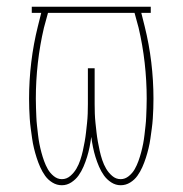

<svg xmlns="http://www.w3.org/2000/svg" viewBox="-20 -540 540 568"><path d="M163 8Q148 8 135 0Q122 -8 113.5 -20Q105 -32 99 -45.5Q93 -59 88.5 -73Q84 -87 80.5 -101.5Q77 -116 75 -130.5Q73 -145 71 -159.5Q69 -174 68 -189Q67 -204 66.5 -218.5Q66 -233 66 -248Q66 -302 72.5 -356Q79 -410 92 -462L102 -502H74V-520H426V-502H398L408 -462Q421 -410 427.5 -356Q434 -302 434 -248Q434 -233 433.5 -218.5Q433 -204 432 -189Q431 -174 429 -159.5Q427 -145 425 -130.5Q423 -116 419.5 -101.5Q416 -87 411.5 -73Q407 -59 401 -45.5Q395 -32 386.5 -20Q378 -8 365 0Q352 8 337 8Q322 8 309 -0.5Q296 -9 287.5 -21Q279 -33 273 -47Q267 -61 262.5 -75.5Q258 -90 255 -105Q252 -120 250 -135Q248 -120 245 -105Q242 -90 237.5 -75.5Q233 -61 227 -47Q221 -33 212.5 -21Q204 -9 191 -0.5Q178 8 163 8ZM163 -10Q177 -10 188 -19.5Q199 -29 206 -41Q213 -53 217.5 -66.5Q222 -80 225 -93.5Q228 -107 230.5 -121Q233 -135 234.5 -148.5Q236 -162 237.5 -176Q239 -190 239.5 -204Q240 -218 240 -232Q240 -246 240 -260V-338H260V-260Q260 -246 260 -232Q260 -218 260.5 -204Q261 -190 262.5 -176Q264 -162 265.5 -148.5Q267 -135 269.5 -121Q272 -107 275 -93.5Q278 -80 282.5 -66.5Q287 -53 294 -41Q301 -29 312 -19.5Q323 -10 337 -10Q350 -10 361 -19Q372 -28 378.5 -39.5Q385 -51 389.5 -63.5Q394 -76 397.5 -89Q401 -102 403.5 -115Q406 -128 407.5 -141.5Q409 -155 410.5 -168Q412 -181 412.5 -194.5Q413 -208 413.5 -221Q414 -234 414 -248Q414 -301 408 -354Q402 -407 390 -458L378 -502H122L110 -458Q98 -407 92 -354Q86 -301 86 -248Q86 -234 86.5 -221Q87 -208 87.5 -194.5Q88 -181 89.5 -168Q91 -155 92.5 -141.5Q94 -128 96.5 -115Q99 -102 102.5 -89Q106 -76 110.5 -63.5Q115 -51 121.5 -39.5Q128 -28 139 -19Q150 -10 163 -10Z"/></svg>

Font: Iosevka Curly Slab Thin
Style: Regular
Weight: 100
Monospace: yes
Designer: Belleve Invis
Foundry: Belleve Invis
Version: Version 22.1.2; ttfautohint (v1.8.4)